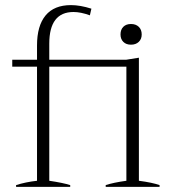

<svg xmlns="http://www.w3.org/2000/svg" viewBox="-20 -732 674 752"><path d="M43 -7Q80 -19 125 -24V-471H28V-498H125V-554Q125 -631 158.5 -671.5Q192 -712 258 -712Q294 -712 338 -698L332 -672Q296 -685 268 -685Q173 -685 173 -561V-498H474L524 -506V-24Q577 -17 605 -7V0H394V-7Q424 -17 475 -24V-471H173V-24Q227 -16 255 -7V0H43ZM452 -597Q452 -616 463 -627Q474 -638 493 -638Q512 -638 523.5 -627Q535 -616 535 -597Q535 -579 523.5 -568Q512 -557 493 -557Q474 -557 463 -568Q452 -579 452 -597Z"/></svg>

Font: Trirong ExtraLight
Style: Regular
Weight: 275
Designer: Katatrad Team
Foundry: CadsonDemak
Version: Version 1.001